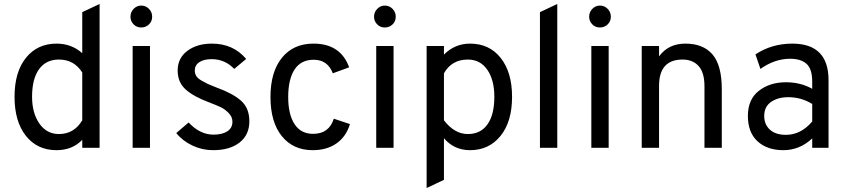

<svg xmlns="http://www.w3.org/2000/svg" viewBox="-20 -742 4248 964"><path d="M264 12Q167 12 110 -60Q53 -132 53 -256Q53 -381 110.5 -452Q168 -523 264 -523Q339 -523 393 -475V-681L480 -722V0H393V-40Q343 12 264 12ZM276 -69Q352 -69 393 -138V-378Q352 -443 276 -443Q211 -443 176 -394.5Q141 -346 141 -256Q141 -175 177.5 -122Q214 -69 276 -69Z M635 -658Q635 -681 651 -697.5Q667 -714 689 -714Q712 -714 728 -697.5Q744 -681 744 -658Q744 -635 728 -619.5Q712 -604 689 -604Q666 -604 650.5 -620Q635 -636 635 -658ZM646 0V-511H733V0Z M1050 12Q995 12 945.5 -11.5Q896 -35 865 -74L927 -127Q984 -66 1052 -66Q1095 -66 1121 -82.5Q1147 -99 1147 -131Q1147 -155 1128 -174.5Q1109 -194 1089 -203.5Q1069 -213 1030 -228Q952 -257 912 -293Q872 -329 872 -388Q872 -450 920.5 -486.5Q969 -523 1044 -523Q1151 -523 1216 -446L1156 -396Q1109 -445 1043 -445Q1004 -445 981 -430Q958 -415 958 -388Q958 -373 965.5 -360.5Q973 -348 992.5 -337Q1012 -326 1023.5 -320.5Q1035 -315 1066 -303Q1147 -274 1189.5 -237Q1232 -200 1232 -133Q1232 -65 1183 -26.5Q1134 12 1050 12Z M1550 12Q1452 12 1395 -58.5Q1338 -129 1338 -255Q1338 -381 1395.5 -452Q1453 -523 1554 -523Q1690 -523 1733 -404L1651 -374Q1625 -442 1555 -442Q1491 -442 1459 -393Q1427 -344 1427 -255Q1427 -167 1459 -118.5Q1491 -70 1552 -70Q1632 -70 1656 -146L1737 -119Q1718 -56 1669.5 -22Q1621 12 1550 12Z M1858 -658Q1858 -681 1874 -697.5Q1890 -714 1912 -714Q1935 -714 1951 -697.5Q1967 -681 1967 -658Q1967 -635 1951 -619.5Q1935 -604 1912 -604Q1889 -604 1873.5 -620Q1858 -636 1858 -658ZM1869 0V-511H1956V0Z M2340 12Q2260 12 2209 -48V161L2122 202V-511H2209V-468Q2264 -523 2340 -523Q2437 -523 2494 -451Q2551 -379 2551 -256Q2551 -131 2493 -59.5Q2435 12 2340 12ZM2329 -69Q2393 -69 2427.5 -117.5Q2462 -166 2462 -256Q2462 -341 2426.5 -392Q2391 -443 2329 -443Q2248 -443 2209 -374V-138Q2262 -69 2329 -69Z M2691 0V-681L2778 -722V0Z M2938 -658Q2938 -681 2954 -697.5Q2970 -714 2992 -714Q3015 -714 3031 -697.5Q3047 -681 3047 -658Q3047 -635 3031 -619.5Q3015 -604 2992 -604Q2969 -604 2953.5 -620Q2938 -636 2938 -658ZM2949 0V-511H3036V0Z M3517 0V-309Q3517 -378 3487.5 -410.5Q3458 -443 3407 -443Q3289 -443 3289 -311V0H3202V-511H3289V-459Q3336 -523 3421 -523Q3511 -523 3557.5 -468.5Q3604 -414 3604 -294V0Z M4058 0V-47Q3995 12 3913 12Q3832 12 3783.5 -32.5Q3735 -77 3735 -160Q3735 -243 3790 -286Q3845 -329 3926 -329Q4000 -329 4058 -296V-332Q4058 -396 4029.5 -421.5Q4001 -447 3947 -447Q3870 -447 3798 -396L3773 -469Q3855 -523 3958 -523Q4140 -523 4140 -339V0ZM3926 -65Q4001 -65 4058 -132V-220Q4003 -254 3938 -254Q3885 -254 3851 -230Q3817 -206 3817 -160Q3817 -117 3845.5 -91Q3874 -65 3926 -65Z"/></svg>

Font: Overpass
Style: Regular
Weight: 400
Designer: Delve Withrington, Thomas Jockin
Foundry: Delve Fonts
Version: Version 3.000;DELV;Overpass